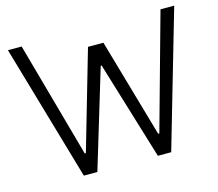

<svg xmlns="http://www.w3.org/2000/svg" viewBox="-101 -835 1097 964"><g transform="rotate(-15 448.0 -353.5)"><path d="M15.6 -707H86.9L253.9 -106.4H259.8L408.2 -619.1H488.3L635.7 -106.4H641.6L808.6 -707H879.9L674.8 0H605.5L450.2 -510.7H445.3L291 0H220.7Z"/></g></svg>

Font: Pretendard GOV Light
Style: Regular
Weight: 300
Designer: Base glyphs from Inter by Rasmus Andersson; Hangeul glyphs from Noto Sans CJK(Source Han Sans) by Jang Soo-young and Kan
Foundry: Kil Hyung-jin
Version: Version 1.309